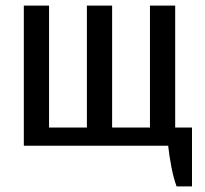

<svg xmlns="http://www.w3.org/2000/svg" viewBox="-20 -520 730 685"><path d="M610 145Q599 115 591.5 76Q584 37 580 0H65V-500H155V-65H290V-500H380V-65H515V-500H605V-65H665V145Z"/></svg>

Font: Cuprum
Style: Regular
Weight: 400
Designer: Jovanny Lemonad
Foundry: Jovanny Lemonad
Version: Version 3.000